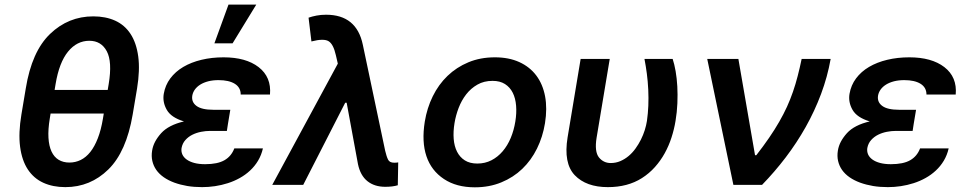

<svg xmlns="http://www.w3.org/2000/svg" viewBox="-20 -801 4189 832"><path d="M72.8 -305 91.6 -417.3Q117.5 -577.8 197.1 -654.1Q276.3 -730.1 384.2 -730.1Q437.9 -730.1 479 -711.5Q520.2 -692.8 545.6 -654.1Q571 -615.4 579 -556.6Q587 -497.9 573.9 -417.3L555 -305Q527.7 -143.5 449.6 -66.8Q371.4 9.9 263.1 9.9Q209.2 9.9 167.6 -9.1Q126.1 -28.1 100.5 -66.9Q74.9 -105.8 67.1 -165.1Q59.3 -224.4 72.8 -305ZM280.9 -96.6Q306.8 -96.6 329.7 -107.8Q352.6 -119 371.3 -142.4Q389.9 -165.8 403.9 -201.9Q418 -237.9 426.1 -287.3L429.7 -308.9H199.2L195.7 -287.3Q187.9 -239.7 190 -204Q192.1 -168.3 203.3 -144.4Q214.5 -120.4 234.2 -108.5Q253.9 -96.6 280.9 -96.6ZM446.7 -411.2 451 -436.8Q467 -533.4 442.8 -578.8Q418.7 -624.3 367.2 -624.3Q313.2 -624.3 274.9 -577.4Q236.5 -530.5 220.9 -436.8L216.6 -411.2Z M639.2 -148.4Q642.4 -168.7 652.3 -187.3Q662.3 -206 678.6 -224.1Q710.6 -259.2 777.3 -274.9Q721.9 -291.5 702.8 -324.9Q683.6 -358.3 689.6 -394.2Q696 -431.8 718 -461.3Q740.1 -490.8 774.3 -511Q808.6 -531.2 853.2 -541.9Q897.7 -552.6 948.9 -552.6Q1045.5 -552.6 1100.5 -510.3Q1156.6 -467 1149.9 -391.3H1023.1Q1023.1 -421.9 997.5 -437.9Q971.9 -453.8 926.8 -453.8Q902.3 -453.8 882.5 -448.7Q862.6 -443.5 848 -434.5Q833.5 -425.4 824.6 -413.2Q815.7 -400.9 813.2 -386.4Q808.9 -358.7 831.5 -342Q854 -325.3 904.5 -325.3H978L967.7 -263.5L963.1 -233.7H889.9Q871.4 -233.7 851.4 -229.8Q831.3 -225.9 813.7 -217.2Q796.2 -208.5 783.4 -194.2Q770.6 -180 766.7 -159.4Q764.6 -144.5 770.2 -131.7Q775.9 -119 789.1 -109.6Q802.2 -100.1 822.3 -94.8Q842.3 -89.5 869 -89.5Q922.6 -89.5 952.6 -106.7Q982.6 -123.9 995.4 -158H1119.3Q1112.6 -128.6 1098.2 -104.6Q1083.8 -80.6 1063.7 -62Q1043.7 -43.3 1019.2 -29.7Q994.7 -16 967.5 -7.3Q940.3 1.4 911.9 5.7Q883.5 9.9 855.8 9.9Q821.4 9.9 791.7 5Q762.1 0 735.4 -9.6Q709.5 -19.2 689.6 -33Q669.7 -46.9 657.3 -64.6Q644.9 -82.4 640.1 -103.5Q635.3 -124.6 639.2 -148.4ZM970.2 -781.2H1090.6L987.9 -613.3H909.1Z M1443.9 -525.2 1435.4 -561.8Q1424.4 -610.8 1403.1 -622.9Q1393.1 -628.6 1376.1 -628.6Q1366.5 -628.6 1354.9 -626.8Q1343.4 -625 1329.5 -621.4L1317.1 -724.4Q1332.4 -729.8 1351.6 -733.5Q1370.7 -737.2 1393.1 -737.2Q1525.2 -737.2 1552.2 -607.2L1649.1 -147.7Q1652 -135.7 1655 -126.1Q1658 -116.5 1661.6 -109.4Q1668 -95.9 1688.2 -95.9Q1692.8 -95.9 1697.1 -96.2Q1701.3 -96.6 1705.6 -97.3L1703.8 1.8Q1681.5 8.5 1649.5 8.5Q1602.6 8.5 1572.1 -16Q1541.5 -40.5 1531.2 -89.8L1482.2 -355.8H1475.9L1294 0H1159.8Z M1820.7 -273.8Q1830.3 -332.7 1855.3 -383.7Q1880.3 -434.7 1919.2 -472.1Q1958.1 -509.6 2009.8 -531.1Q2061.4 -552.6 2124.6 -552.6Q2185 -552.6 2230.3 -532Q2275.6 -511.4 2303.8 -473.9Q2332 -436.4 2342 -383.9Q2351.9 -331.3 2341.6 -267Q2332 -208.1 2307 -157.3Q2282 -106.5 2243.1 -69.2Q2204.2 -32 2152.3 -10.7Q2100.5 10.7 2037.6 10.7Q1957.7 10.7 1903.8 -25.2Q1848.7 -61.8 1827.8 -124.3Q1806.8 -186.8 1820.7 -273.8ZM2048.3 -92.3Q2082 -92.3 2109.6 -106.5Q2137.1 -120.7 2158.2 -145.4Q2179.3 -170.1 2193.2 -203.3Q2207 -236.5 2213.1 -274.5Q2219.1 -311.1 2216.4 -343.2Q2213.8 -375.4 2201.9 -399.1Q2190 -422.9 2168.3 -436.8Q2146.7 -450.6 2114.3 -450.6Q2077.1 -450.6 2048.7 -434.3Q2020.2 -418 2000 -391.9Q1979.8 -365.8 1967.3 -333.1Q1954.9 -300.4 1949.6 -267.8Q1943.5 -231.2 1946 -199.2Q1948.5 -167.3 1960.6 -143.5Q1972.7 -119.7 1994.3 -106Q2016 -92.3 2048.3 -92.3Z M2439.6 -206 2496.1 -545.5H2622.2L2565.3 -204.5Q2555.4 -143.8 2575.6 -118.6Q2595.5 -94.5 2626.4 -94.5Q2648.4 -94.5 2668 -102.8Q2687.5 -111.2 2704 -125Q2720.5 -138.8 2733.8 -157.3Q2747.2 -175.8 2757.3 -196Q2767.4 -216.3 2774 -237.2Q2780.5 -258.2 2783.4 -277Q2788 -309.3 2789.4 -342.7Q2790.8 -376.1 2789.1 -412.6Q2787.3 -449.2 2783 -481.7Q2778.8 -514.2 2772.7 -545.5H2894.9Q2902.3 -523.1 2907.7 -492.5Q2913 -462 2915 -426.7Q2916.9 -391.3 2915.3 -353.2Q2913.7 -315 2907.3 -277Q2901.3 -240.4 2889.7 -204.7Q2878.2 -169 2860.4 -136.9Q2842.7 -104.8 2818 -77.1Q2793.3 -49.4 2761.4 -29.1Q2699.9 9.9 2614 9.9Q2520.2 9.9 2470.5 -41.9Q2421.2 -93.8 2439.6 -206Z M3179.7 -545.5 3251.8 -128.6H3257.5Q3288.7 -168.7 3313 -204.2Q3337.4 -239.7 3356.5 -273.1Q3375.7 -306.5 3390.3 -338.4Q3404.8 -370.4 3416.2 -403.4Q3427.6 -436.4 3436.6 -471.4Q3445.7 -506.4 3453.8 -545.5H3579.5Q3565.7 -468 3538 -394Q3510.3 -320 3471.6 -251.1Q3432.9 -182.2 3384.8 -119Q3336.6 -55.8 3282.3 0H3158L3044.7 -545.5Z M3610.8 -148.4Q3614 -168.7 3623.9 -187.3Q3633.9 -206 3650.2 -224.1Q3682.2 -259.2 3748.9 -274.9Q3693.5 -291.5 3674.4 -324.9Q3655.2 -358.3 3661.2 -394.2Q3667.6 -431.8 3689.6 -461.3Q3711.6 -490.8 3745.9 -511Q3780.2 -531.2 3824.8 -541.9Q3869.3 -552.6 3920.5 -552.6Q4017 -552.6 4072.1 -510.3Q4128.2 -467 4121.4 -391.3H3994.7Q3994.7 -421.9 3969.1 -437.9Q3943.5 -453.8 3898.4 -453.8Q3873.9 -453.8 3854 -448.7Q3834.2 -443.5 3819.6 -434.5Q3805 -425.4 3796.2 -413.2Q3787.3 -400.9 3784.8 -386.4Q3780.5 -358.7 3803.1 -342Q3825.6 -325.3 3876.1 -325.3H3949.6L3939.3 -263.5L3934.7 -233.7H3861.5Q3843 -233.7 3823 -229.8Q3802.9 -225.9 3785.3 -217.2Q3767.8 -208.5 3755 -194.2Q3742.2 -180 3738.3 -159.4Q3736.2 -144.5 3741.8 -131.7Q3747.5 -119 3760.7 -109.6Q3773.8 -100.1 3793.9 -94.8Q3813.9 -89.5 3840.6 -89.5Q3894.2 -89.5 3924.2 -106.7Q3954.2 -123.9 3967 -158H4090.9Q4084.2 -128.6 4069.8 -104.6Q4055.4 -80.6 4035.3 -62Q4015.3 -43.3 3990.8 -29.7Q3966.3 -16 3939.1 -7.3Q3911.9 1.4 3883.5 5.7Q3855.1 9.9 3827.4 9.9Q3793 9.9 3763.3 5Q3733.7 0 3707 -9.6Q3681.1 -19.2 3661.2 -33Q3641.3 -46.9 3628.9 -64.6Q3616.5 -82.4 3611.7 -103.5Q3606.9 -124.6 3610.8 -148.4Z"/></svg>

Font: Inter P Semi Bold
Style: Italic
Weight: 600
Italic angle: 9.39999°
Designer: Rasmus Andersson
Foundry: rsms
Version: Version 3.018;git-588b23468